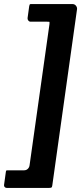

<svg xmlns="http://www.w3.org/2000/svg" viewBox="-63 -762 400 947"><path d="M-29 165Q-36 165 -40 160.5Q-44 156 -43 150L-34 85Q-33 79 -31 78.5Q-29 78 -23 78H56Q67 78 74.5 70.5Q82 63 83 52L181 -643Q182 -654 180.5 -654.5Q179 -655 169 -655H88Q81 -655 76.5 -661Q72 -667 73 -673L81 -731Q83 -740 84.5 -741Q86 -742 94 -742H294Q305 -742 311.5 -734Q318 -726 317 -717L195 152Q194 161 190.5 163Q187 165 176 165H-29Z"/></svg>

Font: Libre Franklin
Style: Bold Italic
Weight: 700
Italic angle: -8°
Designer: Pablo Impallari, Rodrigo Fuenzalida, Nhung Nguyen
Foundry: Impallari Type
Version: Version 3.000